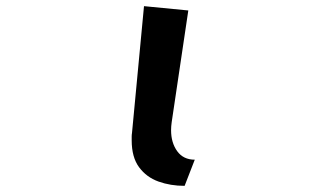

<svg xmlns="http://www.w3.org/2000/svg" viewBox="-20 -594 1040 624"><path d="M580 10Q534 10 495 -4Q456 -18 432 -50.5Q408 -83 408 -138Q408 -144 408 -150Q408 -156 409 -162L448 -574L592 -560L538 -197Q537 -190 536.5 -183.5Q536 -177 536 -171Q536 -130 556 -102.5Q576 -75 613 -75Z"/></svg>

Font: RocknRoll One
Style: Regular
Weight: 400
Designer: Fontworks Inc.
Foundry: Fontworks Inc.
Version: Version 1.100